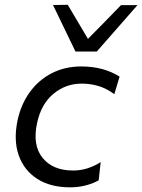

<svg xmlns="http://www.w3.org/2000/svg" viewBox="-20 -792 608 822"><path d="M280.5 10Q195.5 10 139 -26.5Q82.5 -63 60 -127.5Q37.5 -192 55 -276Q69.5 -344.5 107 -396.8Q144.5 -449 201 -478.2Q257.5 -507.5 328 -507.5Q423 -507.5 492 -464L469.5 -389Q434 -414.5 400 -424.2Q366 -434 330 -434Q261.5 -434 209 -390.5Q156.5 -347 139 -266.5Q118 -171 162 -116.5Q206 -62 293 -62Q325 -62 354.8 -71.5Q384.5 -81 411 -98L402.5 -20Q382 -8 350 1Q318 10 280.5 10ZM303 -571.5Q279 -621 255 -671Q231 -721 207 -770.5L270 -771.5Q291.5 -735.5 313.2 -698.8Q335 -662 356.5 -625.5Q392.5 -662 427.8 -697.8Q463 -733.5 498 -770H568.5Q524 -719 481 -670.2Q438 -621.5 394.5 -571.5Z"/></svg>

Font: Commissioner
Style: Italic
Weight: 400
Italic angle: -12°
Designer: Kostas Bartsokas
Foundry: Kostas Bartsokas
Version: Version 1.000; ttfautohint (v1.8.3)